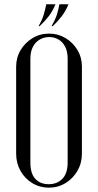

<svg xmlns="http://www.w3.org/2000/svg" viewBox="-20 -860 452 886"><path d="M54.5 -150.9Q54.5 -107 74.6 -71.4Q94.8 -35.8 129.1 -14.9Q163.5 6 205.6 6Q247.8 6 282.4 -15.2Q317.1 -36.4 337.6 -72Q358 -107.6 358 -150.9V-551.9Q358 -594.9 337.4 -629.2Q316.8 -663.6 282.4 -684.3Q248 -705 206.5 -705Q164.4 -705 130 -684.1Q95.6 -663.2 75.1 -628.9Q54.5 -594.5 54.5 -551.9ZM120.2 -589.4Q120.2 -621.8 131.9 -644Q143.6 -666.2 163.6 -677.6Q183.6 -689 206.9 -689Q230.5 -689 249.7 -677.9Q268.9 -666.9 280.6 -644.6Q292.2 -622.4 292.2 -589.4V-110Q292.2 -59.9 267.8 -34.9Q243.4 -10 205 -10Q166 -10 143.1 -34.5Q120.2 -59 120.2 -110ZM163 -739.4Q186.2 -760.9 204.6 -784.8Q223 -808.6 236 -840.2H193.4Q188.4 -814.1 181.3 -790.8Q174.2 -767.5 158 -739.4ZM223.6 -739.4Q246.2 -760.9 264.6 -784.8Q283 -808.6 296 -840.2H254Q249.6 -814.1 241.9 -790.8Q234.2 -767.5 218 -739.4Z"/></svg>

Font: Emberly Black
Style: Regular
Weight: 900
Designer: Rajesh Rajput
Foundry: Rajesh Rajput
Version: Version 1.000